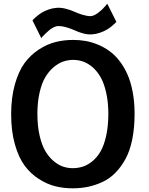

<svg xmlns="http://www.w3.org/2000/svg" viewBox="-20 -999 800 1033"><path d="M374 -784.2Q408.2 -784.2 440.4 -778.6Q472.7 -772.9 505.9 -759.3Q539.1 -745.6 567.9 -725.1Q596.7 -704.6 621.8 -672.6Q647 -640.6 665 -600.3Q683.1 -560.1 693.6 -505.4Q704.1 -450.7 704.1 -386.2Q704.1 -309.6 691.2 -247.3Q678.2 -185.1 654.3 -142.1Q630.4 -99.1 599.6 -68.1Q568.8 -37.1 530.5 -19.5Q492.2 -2 453.4 6.1Q414.6 14.2 371.1 14.2Q322.3 14.2 277.8 3.2Q233.4 -7.8 189 -36.1Q144.5 -64.5 112.3 -108.2Q80.1 -151.9 60.1 -222.7Q40 -293.5 40 -383.8Q40 -474.1 60.1 -545.2Q80.1 -616.2 112.5 -660.2Q145 -704.1 189.5 -732.9Q233.9 -761.7 279.1 -772.9Q324.2 -784.2 374 -784.2ZM374 -676.8Q346.7 -676.8 320.6 -668Q294.4 -659.2 268.8 -637.7Q243.2 -616.2 223.9 -584Q204.6 -551.8 192.9 -500.7Q181.2 -449.7 181.2 -386.2Q181.2 -321.8 192.9 -270.5Q204.6 -219.2 223.6 -186.8Q242.7 -154.3 268.1 -132.8Q293.5 -111.3 318.8 -102.8Q344.2 -94.2 371.1 -94.2Q399.9 -94.2 426.3 -102.8Q452.6 -111.3 478 -132.3Q503.4 -153.3 521.7 -185.5Q540 -217.8 551.3 -268.6Q562.5 -319.3 563 -383.8Q563 -447.3 551.8 -498.3Q540.5 -549.3 522.2 -582Q503.9 -614.7 479 -636.5Q454.1 -658.2 428 -667.5Q401.9 -676.8 374 -676.8ZM557.1 -979 606 -881.8Q604 -879.4 600.1 -875Q596.2 -870.6 583 -859.6Q569.8 -848.6 555.4 -839.8Q541 -831.1 518.8 -823.2Q496.6 -815.4 474.1 -814Q452.1 -812.5 427.7 -819.1Q403.3 -825.7 384.3 -834.7Q365.2 -843.8 339.8 -851.3Q314.5 -858.9 292 -858.9Q281.2 -858.4 267.8 -851.6Q254.4 -844.7 243.4 -835.2Q232.4 -825.7 222.7 -816.4Q212.9 -807.1 207.5 -800.8L202.1 -793.9L154.8 -889.2Q156.7 -891.6 160.6 -896Q164.6 -900.4 177.7 -911.4Q190.9 -922.4 205.1 -931.2Q219.2 -939.9 241.5 -947.8Q263.7 -955.6 286.1 -957Q308.6 -958.5 334.2 -951.9Q359.9 -945.3 379.4 -936.3Q398.9 -927.2 423.3 -919.7Q447.8 -912.1 467.8 -912.1Q485.4 -913.1 507.6 -929.7Q529.8 -946.3 543.5 -962.9Z"/></svg>

Font: Junction Bold
Style: Bold
Weight: 700
Designer: Caroline Hadilaksono
Foundry: Caroline Hadilaksono
Version: Version 001.001